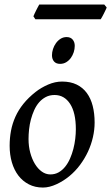

<svg xmlns="http://www.w3.org/2000/svg" viewBox="-20 -824 500 864"><path d="M321.3 -242.2Q321.3 -316.9 295.4 -356.7Q269.5 -396.5 225.6 -396.5Q203.6 -396.5 186.3 -387.5Q168.9 -378.4 156 -363.5Q143.1 -348.6 134 -328.6Q125 -308.6 119.1 -286.6Q113.3 -264.6 110.8 -241.7Q108.4 -218.8 108.4 -198.2Q108.4 -165.5 116.2 -136.7Q124 -107.9 137.2 -86.2Q150.4 -64.5 168.2 -51.8Q186 -39.1 206.5 -39.1Q227.5 -39.1 244.1 -48.6Q260.7 -58.1 273.4 -74Q286.1 -89.8 295.2 -110.6Q304.2 -131.3 310.1 -153.8Q315.9 -176.3 318.6 -199.2Q321.3 -222.2 321.3 -242.2ZM405.8 -272.9Q405.8 -240.2 398.2 -206.8Q390.6 -173.3 376 -141.8Q361.3 -110.4 340.1 -81.8Q318.8 -53.2 291.5 -30.8Q278.8 -20.5 264.2 -11.2Q249.5 -2 234.1 5.1Q218.8 12.2 203.4 16.1Q188 20 173.3 20Q137.7 20 109.9 5.6Q82 -8.8 62.7 -33.9Q43.5 -59.1 33.4 -93.5Q23.4 -127.9 23.4 -168Q23.4 -203.1 29.5 -235.6Q35.6 -268.1 49.3 -298.6Q63 -329.1 85.4 -356.9Q107.9 -384.8 140.1 -410.2Q165 -429.7 196.5 -443.4Q228 -457 259.3 -457Q297.4 -457 325.2 -443.4Q353 -429.7 370.8 -405.3Q388.7 -380.9 397.2 -347.2Q405.8 -313.5 405.8 -272.9ZM316.4 -617.7Q316.4 -603.5 311.8 -589.1Q307.1 -574.7 298.6 -563Q290 -551.3 277.8 -543.9Q265.6 -536.6 250.5 -536.6Q232.4 -536.6 223.1 -547.4Q213.9 -558.1 213.9 -575.7Q213.9 -588.9 218.5 -603.3Q223.1 -617.7 231.7 -629.6Q240.2 -641.6 252.4 -649.4Q264.6 -657.2 279.8 -657.2Q297.4 -657.2 306.9 -646Q316.4 -634.8 316.4 -617.7ZM460 -790.5Q458.5 -785.2 454.6 -777.8L447.3 -762.7Q443.4 -754.9 439.5 -748Q435.5 -741.2 433.1 -737.3H139.2L130.4 -750.5Q132.3 -755.4 135.5 -762.5Q138.7 -769.5 142.6 -777.1Q146.5 -784.7 150.1 -791.7Q153.8 -798.8 156.7 -803.7H449.2Z"/></svg>

Font: Gentium Book Basic
Style: Italic
Weight: 400
Italic angle: -8°
Designer: J. Victor Gaultney and Annie Olsen
Foundry: SIL International
Version: Version 1.102; 2013; Maintenance release